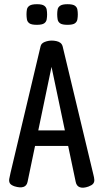

<svg xmlns="http://www.w3.org/2000/svg" viewBox="-20 -880 492 913"><path d="M424 -50Q428 -35 428.5 -24.5Q429 -14 423 -6.5Q417 1 401 7Q376 16 360 10.5Q344 5 340 -15L225 -562L111 -15Q107 4 91 9Q75 14 49 6Q32 0 27 -8.5Q22 -17 24 -29.5Q26 -42 30 -58L173 -660Q176 -674 192.5 -680.5Q209 -687 226 -687Q237 -687 248.5 -684.5Q260 -682 267.5 -676Q275 -670 278 -659ZM96 -186 130 -260H314L348 -186ZM301 -762Q276 -762 266 -769Q256 -776 254 -788Q252 -800 252 -812Q252 -824 254 -835Q256 -846 266.5 -853Q277 -860 301 -860Q326 -860 336 -853Q346 -846 348 -834.5Q350 -823 350 -811Q350 -800 348 -788Q346 -776 336 -769Q326 -762 301 -762ZM155 -762Q130 -762 120 -769Q110 -776 108 -788Q106 -800 106 -812Q106 -824 108 -835Q110 -846 120.5 -853Q131 -860 156 -860Q180 -860 190 -853Q200 -846 202 -834.5Q204 -823 204 -811Q204 -800 202 -788Q200 -776 190 -769Q180 -762 155 -762Z"/></svg>

Font: Fredoka Condensed
Style: Regular
Weight: 400
Width: 3
Designer: Ben Nathan
Foundry: Milena B. Brandão, Ben Nathan
Version: Version 2.001